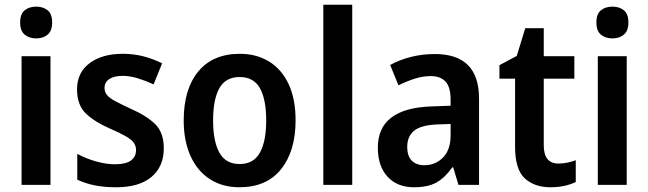

<svg xmlns="http://www.w3.org/2000/svg" viewBox="-20 -780 2735 810"><path d="M133 -752Q162 -752 181 -736.5Q200 -721 200 -685Q200 -650 181 -634Q162 -618 133 -618Q103 -618 84 -634Q65 -650 65 -685Q65 -721 84 -736.5Q103 -752 133 -752ZM193 -543V0H71V-543Z M671 -155Q671 -77 619 -33.5Q567 10 470 10Q419 10 379.5 2Q340 -6 306 -22V-131Q340 -112 383.5 -99.5Q427 -87 465 -87Q511 -87 532.5 -103Q554 -119 554 -147Q554 -164 544.5 -177.5Q535 -191 511 -205Q487 -219 443 -238Q377 -267 341 -302.5Q305 -338 305 -403Q305 -474 358 -513.5Q411 -553 498 -553Q544 -553 584.5 -542.5Q625 -532 664 -513L628 -424Q596 -439 562 -449.5Q528 -460 498 -460Q461 -460 441 -446.5Q421 -433 421 -409Q421 -392 431 -379.5Q441 -367 465 -354Q489 -341 532 -321Q598 -292 634.5 -256.5Q671 -221 671 -155Z M1227 -272Q1227 -143 1166 -66.5Q1105 10 990 10Q918 10 865 -24.5Q812 -59 783.5 -122.5Q755 -186 755 -272Q755 -404 816.5 -478.5Q878 -553 992 -553Q1062 -553 1115 -520.5Q1168 -488 1197.5 -425.5Q1227 -363 1227 -272ZM879 -272Q879 -184 905.5 -136Q932 -88 991 -88Q1050 -88 1076.5 -136Q1103 -184 1103 -272Q1103 -361 1076.5 -408Q1050 -455 991 -455Q932 -455 905.5 -408Q879 -361 879 -272Z M1466 0H1344V-760H1466Z M1815 -552Q2001 -552 2001 -364V0H1914L1892 -74H1888Q1858 -31 1822 -10.5Q1786 10 1726 10Q1656 10 1615 -34.5Q1574 -79 1574 -157Q1574 -323 1799 -331L1881 -334V-359Q1881 -413 1859.5 -436Q1838 -459 1797 -459Q1764 -459 1729.5 -448Q1695 -437 1661 -420L1626 -506Q1664 -527 1712 -539.5Q1760 -552 1815 -552ZM1824 -255Q1755 -252 1726.5 -228Q1698 -204 1698 -161Q1698 -121 1717.5 -102Q1737 -83 1770 -83Q1817 -83 1849 -115.5Q1881 -148 1881 -209V-257Z M2336 -90Q2355 -90 2374 -94Q2393 -98 2409 -104V-12Q2388 -2 2361.5 4Q2335 10 2302 10Q2235 10 2194 -27.5Q2153 -65 2153 -161V-448H2087V-505L2160 -544L2196 -661H2274V-543H2403V-448H2274V-167Q2274 -90 2336 -90Z M2564 -752Q2593 -752 2612 -736.5Q2631 -721 2631 -685Q2631 -650 2612 -634Q2593 -618 2564 -618Q2534 -618 2515 -634Q2496 -650 2496 -685Q2496 -721 2515 -736.5Q2534 -752 2564 -752ZM2624 -543V0H2502V-543Z"/></svg>

Font: Noto Sans Hebrew SemiCondensed SemiBold
Style: Regular
Weight: 600
Width: 4
Designer: Monotype Design Team
Foundry: Monotype Imaging Inc.
Version: Version 2.004; ttfautohint (v1.8.4.7-5d5b)